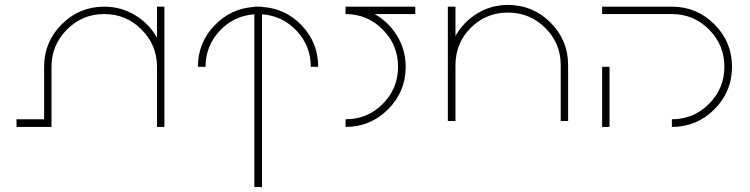

<svg xmlns="http://www.w3.org/2000/svg" viewBox="-20 -759 3044 779"><path d="M403 -732Q471 -732 528 -697.5Q585 -663 617 -606V-732H647V-488V-244H617V-488Q617 -576 554.5 -639Q492 -702 403 -702Q314 -702 251.5 -639Q189 -576 189 -488V-275V-244H47V-275H159V-488Q159 -589 230.5 -660.5Q302 -732 403 -732Z M1012 -732H1027H1043V-731Q1139 -725 1205 -655Q1271 -585 1271 -488H1241Q1241 -572 1184 -633.5Q1127 -695 1043 -701V0H1012V-701Q928 -695 871 -633.5Q814 -572 814 -488H783Q783 -585 849.5 -655Q916 -725 1012 -731Z M1382 -732H1665V-702H1500Q1557 -670 1591.5 -613Q1626 -556 1626 -488Q1626 -387 1554.5 -315.5Q1483 -244 1382 -244V-275Q1471 -275 1533 -337.5Q1595 -400 1595 -488Q1595 -577 1532.5 -639.5Q1470 -702 1382 -702Z M2041 -739Q2142 -739 2213.5 -667.5Q2285 -596 2285 -495V-268H2255V-495Q2255 -583 2192.5 -645.5Q2130 -708 2041 -708Q1952 -708 1890 -646Q1828 -584 1828 -495V-268H1797V-495V-732H1828V-613Q1860 -670 1916.5 -704.5Q1973 -739 2041 -739Z M2423 -732H2706Q2807 -732 2878.5 -660.5Q2950 -589 2950 -488Q2950 -387 2878.5 -315.5Q2807 -244 2706 -244V-275Q2794 -275 2856.5 -337.5Q2919 -400 2919 -488Q2919 -577 2856.5 -639.5Q2794 -702 2706 -702H2423ZM2423 -488H2453V-244H2423Z"/></svg>

Font: Neo
Style: Regular
Weight: 400
Version: Version 1.1